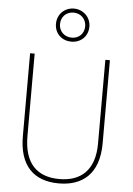

<svg xmlns="http://www.w3.org/2000/svg" viewBox="-64 -1036 757 1093"><g transform="rotate(5 314.5 -489.5)"><path d="M315 -800C368 -800 410 -838 410 -894C410 -948 367 -989 314 -989C262 -989 219 -950 219 -894C219 -836 263 -800 315 -800ZM315 -823C271 -823 242 -855 242 -894C242 -935 271 -966 314 -966C355 -966 386 -935 386 -894C386 -854 358 -823 315 -823ZM543 -239V-714H517V-236C517 -81 436 -15 315 -15C187 -15 113 -87 113 -243V-714H87V-240C87 -73 169 10 314 10C447 10 543 -62 543 -239Z"/></g></svg>

Font: Noto Sans Arabic SemCond Thin
Style: Regular
Weight: 100
Width: 4
Designer: Monotype Design Team, Nadine Chahine, Nizar Qandah and Khaled Hosny
Foundry: Monotype Imaging Inc.
Version: Version 2.012